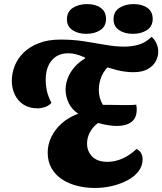

<svg xmlns="http://www.w3.org/2000/svg" viewBox="-20 -897 793 938"><path d="M442.7 21.3Q397.7 21.3 356.2 10.7Q314.7 0 282.3 -21.5Q250 -43 231.5 -75.5Q213 -108 213 -151.7Q213 -190.3 230.2 -226.8Q247.3 -263.3 280.7 -293.5Q314 -323.7 362.3 -341.7Q332 -361 316.3 -392.3Q300.7 -423.7 300.3 -460.3Q300.7 -494.7 316.8 -528.3Q333 -562 364.2 -589.3Q395.3 -616.7 439.3 -631L521.7 -583Q490.7 -558 476.8 -525.5Q463 -493 462.7 -460.3Q462.3 -440 467.5 -420.5Q472.7 -401 482.7 -384.7Q498 -384.7 515.7 -384.7Q533.3 -384.7 550.5 -384.2Q567.7 -383.7 579.7 -383.7Q597.3 -383.7 615 -383.8Q632.7 -384 645.3 -385.7Q646.7 -379.7 647.3 -373.8Q648 -368 648 -362.7Q648 -320.7 622.2 -301.2Q596.3 -281.7 552 -281.7Q531 -281.7 508.7 -285.2Q486.3 -288.7 459 -296.3Q432.3 -276.3 418.8 -250Q405.3 -223.7 405.3 -195.3Q405.3 -157.7 430.8 -132Q456.3 -106.3 504.7 -106.3Q542.7 -106.3 579.5 -123Q616.3 -139.7 647 -169.3Q660.7 -163 668.7 -149.7Q676.7 -136.3 676.7 -118.7Q676.7 -87 657.2 -61Q637.7 -35 604 -16.8Q570.3 1.3 528.8 11.3Q487.3 21.3 442.7 21.3ZM164.7 -367.7Q123 -367.7 94.7 -386.2Q66.3 -404.7 52 -435.3Q37.7 -466 37.7 -502.7Q37.7 -538 51.3 -573.7Q65 -609.3 94.2 -638.7Q123.3 -668 168.5 -685.8Q213.7 -703.7 276.3 -703.7Q336.3 -703.7 390.3 -695.3Q444.3 -687 493.5 -678.2Q542.7 -669.3 586.3 -669.3Q624.7 -669.3 658 -679Q691.3 -688.7 720.7 -717Q736 -703.7 744.7 -684.3Q753.3 -665 753 -644Q753 -619.7 740.3 -596.7Q727.7 -573.7 701 -559Q674.3 -544.3 632.3 -544.3Q593.3 -544.3 552.5 -554.3Q511.7 -564.3 472.2 -579.7Q432.7 -595 396.3 -611.3L393.3 -617Q367 -628 349.3 -632.3Q331.7 -636.7 313.3 -636.7Q262.3 -636.7 232.8 -602Q203.3 -567.3 203.3 -507Q203.3 -478.3 209.3 -452Q215.3 -425.7 231.3 -394Q218 -380 199.3 -373.8Q180.7 -367.7 164.7 -367.7ZM629.3 -731.7Q588.3 -731.7 561.5 -750Q534.7 -768.3 534.7 -803Q534.7 -840 563.2 -858.5Q591.7 -877 633 -877Q674 -877 700 -858.5Q726 -840 726 -805Q726 -768.7 698.2 -750.2Q670.3 -731.7 629.3 -731.7ZM401.7 -731.7Q361 -731.7 334 -750Q307 -768.3 307 -803Q307 -840 335.8 -858.5Q364.7 -877 405.3 -877Q446.7 -877 472.3 -858.5Q498 -840 498 -805Q498 -768.7 470.5 -750.2Q443 -731.7 401.7 -731.7Z"/></svg>

Font: Sansita Swashed Light
Style: Regular
Weight: 300
Designer: Pablo Cosgaya
Foundry: Omnibus-Type
Version: Version 1.003